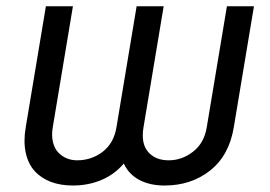

<svg xmlns="http://www.w3.org/2000/svg" viewBox="-20 -565 838 595"><path d="M59.7 -170.5 122.2 -545.5H206L143.5 -170.5Q139.2 -145.2 144 -125.2Q148.8 -105.1 160 -93Q171.2 -81 186.3 -74.6Q201.3 -68.2 218.8 -68.2Q263.5 -68.2 298.1 -94.6Q332.7 -121.1 340.9 -170.5L403.4 -545.5H487.2L424.7 -170.5Q416.5 -120.4 438.9 -94.3Q461.3 -68.2 502.8 -68.2Q543.7 -68.2 578.1 -94.8Q612.6 -121.4 620.7 -170.5L683.2 -545.5H767L704.5 -170.5Q690 -83.1 631.2 -36.6Q572.4 9.9 490.1 9.9Q444.6 9.9 411.9 -7.3Q379.3 -24.5 363.6 -58.2Q335.2 -24.5 294.4 -7.3Q253.6 9.9 206 9.9Q167.6 9.9 137.6 -1.4Q107.6 -12.8 87.5 -34.8Q67.5 -56.8 59.8 -91.4Q52.2 -126.1 59.7 -170.5Z"/></svg>

Font: Karasuma Gothic
Style: Italic
Weight: 400
Italic angle: -9.39999°
Designer: Rasmus Andersson / Ryoko Nishizuka
Foundry: Genbu
Version: Version 1.00